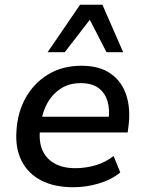

<svg xmlns="http://www.w3.org/2000/svg" viewBox="-20 -777 605 806"><path d="M288 9Q208 9 153 -19.5Q98 -48 71 -101Q44 -154 49 -226Q53 -304 87.5 -366Q122 -428 182 -464.5Q242 -501 322 -501Q399 -501 446 -467Q493 -433 511 -375Q529 -317 519 -245L516 -221H128L138 -287H454L435 -269Q442 -316 431.5 -351.5Q421 -387 393.5 -407.5Q366 -428 319 -428Q271 -428 236.5 -406Q202 -384 181.5 -349Q161 -314 154 -272L150 -247Q141 -192 155.5 -153Q170 -114 206 -92.5Q242 -71 296 -71Q339 -71 380.5 -83Q422 -95 457 -122L485 -53Q447 -22 394 -6.5Q341 9 288 9ZM180 -558 316 -757H410L497 -558H427L357 -694L252 -558Z"/></svg>

Font: Nunito Sans 10pt SemiBold
Style: Italic
Weight: 600
Italic angle: -9°
Designer: Vernon Adams
Foundry: Vernon Adams
Version: Version 3.101;gftools[0.9.27]